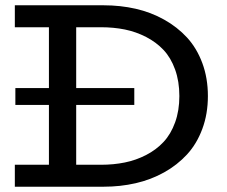

<svg xmlns="http://www.w3.org/2000/svg" viewBox="-20 -706 857 726"><path d="M372.1 -686Q435.1 -686 492.9 -672.9Q550.8 -659.7 600.6 -631.8Q650.4 -604 687.3 -564Q724.1 -523.9 745.1 -467.3Q766.1 -410.6 766.1 -342.8Q766.1 -275.4 745.1 -218.8Q724.1 -162.1 687.3 -122.1Q650.4 -82 600.6 -54.2Q550.8 -26.4 492.9 -13.2Q435.1 0 372.1 0H36.1V-83H165V-309.1H38.1V-373H165V-603H36.1V-686ZM361.8 -83Q409.7 -83 451.9 -91.6Q494.1 -100.1 532.5 -119.9Q570.8 -139.6 598.4 -169.2Q626 -198.7 642.1 -243.2Q658.2 -287.6 658.2 -342.8Q658.2 -398.4 642.1 -443.1Q626 -487.8 598.4 -517.1Q570.8 -546.4 532.5 -566.2Q494.1 -585.9 451.9 -594.5Q409.7 -603 361.8 -603H268.1V-373H487.8V-309.1H268.1V-83Z"/></svg>

Font: BioRhyme
Style: Regular
Weight: 400
Designer: Aoife Mooney
Foundry: Aoife Mooney Type
Version: Version 1.500;PS 001.500;hotconv 1.0.88;makeotf.lib2.5.64775